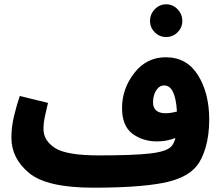

<svg xmlns="http://www.w3.org/2000/svg" viewBox="-20 -851 1034 892"><path d="M893 -79Q919 -110 935.5 -167Q952 -224 952 -296Q952 -418 900 -501.5Q848 -585 750 -585Q661 -585 604 -512Q547 -439 547 -349Q547 -266 595 -230Q643 -194 710 -194Q754 -194 795 -210Q789 -185 776 -171Q755 -147 677.5 -138Q600 -129 440 -129L414 21Q616 21 731 0Q846 -21 893 -79ZM691 -376Q691 -408 705.5 -431Q720 -454 743 -454Q795 -454 802 -333Q775 -325 749 -325Q691 -325 691 -376ZM414 21 460 -11 440 -129Q289 -129 235.5 -163.5Q182 -198 182 -252Q182 -280 189 -312Q196 -344 203 -373L72 -405Q59 -368 46 -315.5Q33 -263 33 -211Q33 -115 115.5 -47Q198 21 414 21ZM752 -679Q783 -679 805 -701Q827 -723 827 -754Q827 -785 805 -808Q783 -831 752 -831Q721 -831 699 -808Q677 -785 677 -754Q677 -723 699 -701Q721 -679 752 -679Z"/></svg>

Font: Noto Sans Arabic SemiCondensed Extra
Style: Regular
Weight: 800
Width: 4
Designer: Nadine Chahine - Monotype Design Team
Foundry: Monotype Imaging Inc.
Version: Version 1.902